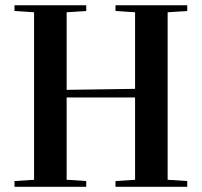

<svg xmlns="http://www.w3.org/2000/svg" viewBox="-20 -717 774 737"><path d="M698.7 -696.8V-674.8L623.5 -669.9V-26.9L698.7 -22V0H423.3V-22L498.5 -26.9V-342.8H235.8V-26.9L311 -22V0H35.6V-22L110.8 -26.9V-669.9L35.6 -674.8V-696.8H311V-674.8L235.8 -669.9V-372.1L498.5 -376V-669.9L423.3 -674.8V-696.8Z"/></svg>

Font: VidalokaRegular
Style: Regular
Weight: 400
Designer: Cyreal (www.cyreal.org)
Foundry: Cyreal (www.cyreal.org)
Version: Version 1.000